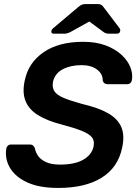

<svg xmlns="http://www.w3.org/2000/svg" viewBox="-20 -916 681 946"><path d="M267 10Q174 10 115 -17Q56 -44 29.5 -88.5Q3 -133 11 -183Q12 -192 18.5 -198Q25 -204 34 -204H126Q138 -204 143.5 -198.5Q149 -193 152 -185Q155 -166 168 -147.5Q181 -129 207.5 -117Q234 -105 276 -105Q348 -105 390 -129Q432 -153 441 -194Q447 -223 432 -240.5Q417 -258 380 -272.5Q343 -287 282 -303Q212 -321 167 -349Q122 -377 105.5 -419Q89 -461 102 -520Q120 -607 194.5 -658.5Q269 -710 390 -710Q453 -710 500 -692.5Q547 -675 578 -646.5Q609 -618 622 -585.5Q635 -553 630 -522Q629 -514 623 -507.5Q617 -501 607 -501H512Q503 -501 496 -505Q489 -509 486 -520Q487 -551 458.5 -573Q430 -595 382 -595Q328 -595 289.5 -575Q251 -555 241 -513Q236 -485 248 -466.5Q260 -448 293 -434Q326 -420 384 -404Q466 -385 513.5 -357.5Q561 -330 578 -289Q595 -248 582 -189Q562 -91 481 -40.5Q400 10 267 10ZM245 -750Q232 -750 233 -762Q234 -770 242 -777L364 -880Q377 -891 385 -893.5Q393 -896 402 -896H460Q470 -896 476.5 -893.5Q483 -891 491 -880L569 -777Q574 -771 572 -763Q570 -750 556 -750H518Q511 -750 504.5 -751.5Q498 -753 492 -757L420 -810L325 -757Q318 -754 311.5 -752Q305 -750 297 -750Z"/></svg>

Font: Rubik Medium
Style: Italic
Weight: 500
Italic angle: -12°
Designer: Hubert and Fischer
Foundry: Hubert and Fischer
Version: Version 2.300;gftools[0.9.30]